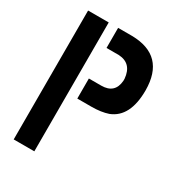

<svg xmlns="http://www.w3.org/2000/svg" viewBox="-167 -783 803 882"><g transform="rotate(30 234.5 -342.0)"><path d="M41 0V-683.6H150.4V0ZM200.2 -308.6V-415H265.6Q336.9 -415 342.8 -484.4Q342.8 -490.2 342.8 -496.1Q335.9 -573.2 265.6 -577.1H200.2V-683.6H274.4Q452.1 -680.7 453.1 -498Q453.1 -356.4 363.3 -321.3Q326.2 -308.6 274.4 -308.6Q272.5 -308.6 200.2 -308.6Z"/></g></svg>

Font: Post No Bills Colombo
Style: Bold
Weight: 800
Designer: Kosala Senevirathne, Siva Puranthara, Lasantha Premarathna, Tharique Azeez
Foundry: Mooniak
Version: Version 1.220 ; ttfautohint (v1.5)